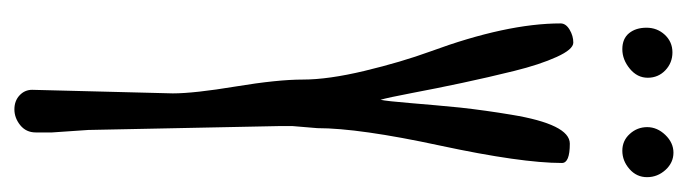

<svg xmlns="http://www.w3.org/2000/svg" viewBox="-361 -573 946 264"><g transform="rotate(90 112.0 -441.0)"><path d="M12.2 0ZM86.9 -858.6Q86.9 -844.2 74.5 -834Q62 -823.7 47.6 -823.7Q33.2 -823.7 25.6 -833Q18.1 -842.3 18.1 -856.9Q18.1 -871.6 27.8 -882.1Q37.6 -892.6 52 -892.6Q66.4 -892.6 76.7 -882.8Q86.9 -873 86.9 -858.6ZM187.3 -823.7Q173.3 -823.7 164.1 -834Q154.8 -844.2 154.8 -857.9Q154.8 -871.6 165.5 -882.8Q176.3 -894 189.9 -894Q203.6 -894 213.6 -883.1Q223.6 -872.1 223.6 -857.7Q223.6 -843.3 212.4 -833.5Q201.2 -823.7 187.3 -823.7ZM103.5 -12.2 108.4 -205.6Q108.4 -234.9 98.9 -292.2Q89.4 -349.6 89.4 -384.5Q89.4 -419.4 77.4 -469.5Q65.4 -519.5 50.8 -559.6Q12.2 -664.6 12.2 -738.8Q12.2 -746.1 20.8 -751.2Q29.3 -756.3 38.6 -756.3Q47.9 -756.3 58.3 -733.4Q68.8 -710.4 77.6 -674.8Q86.4 -639.2 94 -603.5Q101.6 -567.9 107.9 -534.4Q114.3 -501 117.2 -491.2Q119.1 -500 121.8 -533Q124.5 -565.9 127.9 -600.6Q131.8 -635.7 137.7 -670.9Q150.9 -751.5 177.5 -751.5Q204.1 -751.5 204.1 -740.7Q204.1 -684.6 180.2 -573.2Q156.2 -461.9 156.2 -404.3L153.3 -369.6V-354.5L158.7 -89.4L162.1 -39.6V-17.1Q162.1 -3.9 152.1 4.2Q142.1 12.2 130.4 12.2Q118.7 12.2 111.1 5.1Q103.5 -2 103.5 -12.2Z"/></g></svg>

Font: Amatic
Style: Bold
Weight: 700
Width: 3
Version: Version 2.000; ttfautohint (v0.92-dirty) -l 8 -r 50 -G 50 -x